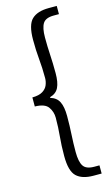

<svg xmlns="http://www.w3.org/2000/svg" viewBox="-143 -840 617 1060"><g transform="rotate(-15 165.5 -310.0)"><path d="M252.9 168.9Q188 168.9 156 138.7Q124 108.4 124 22.9Q124 -38.6 128.9 -88.6Q133.8 -138.7 133.8 -194.8Q133.8 -228.5 114.5 -255.9Q95.2 -283.2 38.1 -284.2V-335.9Q76.2 -336.4 96.9 -349.1Q117.7 -361.8 125.7 -381.3Q133.8 -400.9 133.8 -421.9Q133.8 -480 128.9 -530.5Q124 -581.1 124 -642.1Q124 -728 156 -758.5Q188 -789.1 252.9 -789.1H298.8V-742.2H269Q222.7 -742.2 206.8 -717Q190.9 -691.9 190.9 -637.2Q190.9 -585.4 193.8 -537.6Q196.8 -489.7 196.8 -432.1Q196.8 -379.4 182.6 -350.6Q168.5 -321.8 132.8 -312V-308.1Q168.5 -297.4 182.6 -268.3Q196.8 -239.3 196.8 -187Q196.8 -129.9 193.8 -82Q190.9 -34.2 190.9 17.1Q190.9 71.8 206.8 96.9Q222.7 122.1 269 122.1H298.8V168.9Z"/></g></svg>

Font: `nÑOS CN Normal
Style: Regular
Weight: 350
Designer: Ryoko NISHIZUKA ?XZm?[P (kana & ideographs); Paul D. Hunt (Latin, Greek & Cyrillic); Wenlong ZHANG _ e??? (bopomofo); Sa
Foundry: Adobe Systems Incorporated
Version: Version 1.004 June 21, 2023